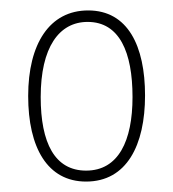

<svg xmlns="http://www.w3.org/2000/svg" viewBox="-20 -744 332 368"><path d="M258 -561C258 -656 225 -724 149 -724C75 -724 34 -660 34 -560C34 -461 71 -396 145 -396C223 -396 258 -466 258 -561ZM58 -558C58 -653 93 -702 148 -702C209 -702 234 -644 234 -558C234 -474 207 -417 145 -417C85 -417 58 -470 58 -558Z"/></svg>

Font: Noto Sans Bengali ExtraCondensed Thin
Style: Regular
Weight: 100
Width: 2
Designer: Joana Ranito - Universal Thirst; Jelle Bosma - Monotype Design Team
Foundry: Universal Thirst ehf.
Version: Version 3.000